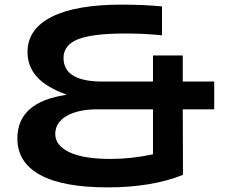

<svg xmlns="http://www.w3.org/2000/svg" viewBox="-20 -790 992 831"><path d="M681.2 -637.2Q607.4 -645 522 -645Q380.9 -645 317.9 -620.1Q254.9 -595.2 254.9 -539.1Q254.9 -437 423.8 -437H642.1V-549.8H771V-437H907.2V-316.9H771L772 -33.2Q636.7 21 445.8 21Q252 21 153.6 -33Q55.2 -86.9 55.2 -190.9Q55.2 -349.6 270 -379.9Q182.1 -411.1 140.6 -456.5Q99.1 -502 99.1 -564.9Q99.1 -664.1 203.6 -717Q308.1 -770 506.8 -770Q603 -770 681.2 -762.2ZM459 -102.1Q548.3 -102.1 642.1 -122.1V-316.9H403.8Q317.9 -316.9 268.6 -288.3Q219.2 -259.8 219.2 -210Q219.2 -160.2 280.5 -131.1Q341.8 -102.1 459 -102.1Z"/></svg>

Font: Mattone
Style: Regular
Weight: 400
Width: 6
Designer: Nunzio Mazzaferro
Foundry: Collletttivo
Version: Version 2.000;Glyphs 3.2 (3217)